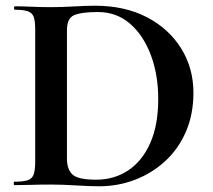

<svg xmlns="http://www.w3.org/2000/svg" viewBox="-20 -647 745 671"><path d="M326 4Q294 4 246 1Q198 -2 158 -2Q122 -2 89 -1Q56 0 30 0Q28 0 28 -6Q28 -12 30 -12Q61 -12 76.5 -17Q92 -22 97.5 -37Q103 -52 103 -81V-544Q103 -573 98 -587.5Q93 -602 77.5 -607.5Q62 -613 32 -613Q29 -613 29 -619Q29 -625 32 -625Q58 -625 90 -623.5Q122 -622 159 -622Q195 -622 238 -624.5Q281 -627 312 -627Q416 -627 493 -587Q570 -547 613 -478Q656 -409 656 -323Q656 -248 630 -187.5Q604 -127 558 -84.5Q512 -42 452.5 -19Q393 4 326 4ZM316 -19Q379 -19 428 -51.5Q477 -84 505 -147Q533 -210 533 -301Q533 -386 507 -455Q481 -524 434 -564.5Q387 -605 322 -605Q264 -605 239 -594Q214 -583 214 -542V-92Q214 -55 233.5 -37Q253 -19 316 -19Z"/></svg>

Font: Cormorant Infant Light
Style: Bold
Weight: 700
Version: Version 4.001